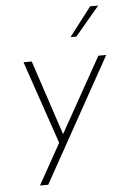

<svg xmlns="http://www.w3.org/2000/svg" viewBox="-56 -655 585 881"><g transform="rotate(-5 237.0 -214.5)"><path d="M92 185 411 -385H447L130 185ZM199 4 66 -385H104L227 -14ZM430 -614 318 -481H291L393 -614Z"/></g></svg>

Font: Josefin Sans ExtraLight
Style: Italic
Weight: 250
Italic angle: -7°
Designer: Santiago Orozco
Foundry: Typemade
Version: Version 2.000